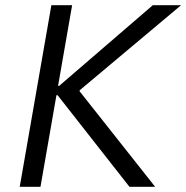

<svg xmlns="http://www.w3.org/2000/svg" viewBox="-20 -720 718 740"><path d="M202 -353H189L195 -389H208L569 -700H678L287 -372V-368L578 0H479ZM178 -700H258L136 0H56Z"/></svg>

Font: Fixel Italic Variable Display Thin
Style: Italic
Weight: 100
Italic angle: -10°
Designer: AlfaBravo + MacPaw
Foundry: Kyrylo Tkachov, Marchela Mozhyna, Serhii Makarenko, Maria Weinstein, Zakhar Kryvoshyya
Version: Version 1.210;Glyphs 3.2 (3217)